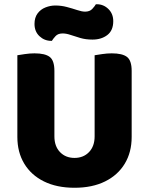

<svg xmlns="http://www.w3.org/2000/svg" viewBox="-20 -869 704 907"><path d="M332 18Q248 18 187.5 -12Q127 -42 94.5 -96Q62 -150 62 -222V-283H237V-225Q237 -178 263.5 -150.5Q290 -123 332 -123Q374 -123 400.5 -150.5Q427 -178 427 -225V-283H602V-222Q602 -150 569.5 -96Q537 -42 476.5 -12Q416 18 332 18ZM237 -256H62V-608Q74 -610 97.5 -613.5Q121 -617 143 -617Q193 -617 215 -600Q237 -583 237 -534ZM602 -254H427V-608Q439 -610 462.5 -613.5Q486 -617 508 -617Q558 -617 580 -600Q602 -583 602 -534ZM241 -843Q269 -843 295.5 -836Q322 -829 344.5 -821.5Q367 -814 382 -814Q404 -814 416 -827Q428 -840 433 -849H437Q469 -849 492 -826.5Q515 -804 515 -769Q515 -725 487 -703.5Q459 -682 417 -682Q385 -682 359.5 -689.5Q334 -697 313.5 -704Q293 -711 276 -711Q254 -711 242.5 -698.5Q231 -686 225 -676H222Q190 -676 166.5 -698Q143 -720 143 -756Q143 -786 157.5 -805.5Q172 -825 195 -834Q218 -843 241 -843Z"/></svg>

Font: Baloo Tamma 2 ExtraBold
Style: Regular
Weight: 800
Designer: Divya Kowshik, Shuchita Grover and Ek Type
Foundry: Ek Type
Version: Version 1.700